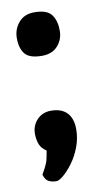

<svg xmlns="http://www.w3.org/2000/svg" viewBox="-70 -493 328 625"><g transform="rotate(-10 94.0 -181.0)"><path d="M66 96Q51 96 40 90.5Q29 85 24 67Q41 38 44.5 24.5Q48 11 51 -8Q35 -18 29 -33Q23 -48 23 -68Q23 -95 41 -114Q59 -133 87 -133Q122 -133 140 -114Q158 -95 158 -60Q158 -29 147 -0.5Q136 28 120 49.5Q104 71 89 83.5Q74 96 66 96ZM90 -314Q49 -314 34 -332.5Q19 -351 19 -385Q19 -414 37.5 -436Q56 -458 90 -458Q131 -458 146 -438Q161 -418 161 -385Q161 -356 142.5 -335Q124 -314 90 -314Z"/></g></svg>

Font: Yanone Kaffeesatz ExtraLight
Style: Bold
Weight: 700
Version: Version 2.003